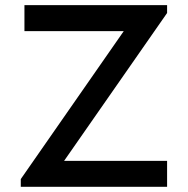

<svg xmlns="http://www.w3.org/2000/svg" viewBox="-20 -720 724 740"><path d="M74.2 -700.2H624V-669.9L227.1 -100.1H624V0H60.1V-29.8L457 -600.1H74.2Z"/></svg>

Font: Aldrich
Style: Regular
Weight: 400
Designer: Matthew Desmond
Foundry: Matthew Desmond
Version: Version 1.001 2011